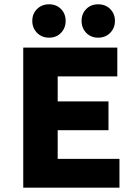

<svg xmlns="http://www.w3.org/2000/svg" viewBox="-20 -872 640 892"><path d="M88 0V-651H525V-517H248V-401H484V-267H248V-134H535V0ZM208 -697Q174 -697 152 -719.5Q130 -742 130 -775Q130 -808 152 -830Q174 -852 208 -852Q242 -852 263.5 -830Q285 -808 285 -775Q285 -742 263.5 -719.5Q242 -697 208 -697ZM436 -697Q402 -697 380.5 -719.5Q359 -742 359 -775Q359 -808 380.5 -830Q402 -852 436 -852Q470 -852 492 -830Q514 -808 514 -775Q514 -742 492 -719.5Q470 -697 436 -697Z"/></svg>

Font: Source Code Pro ExtraLight ExtraBold
Style: Regular
Weight: 800
Monospace: yes
Version: Version 1.018;hotconv 1.0.116;makeotfexe 2.5.65601